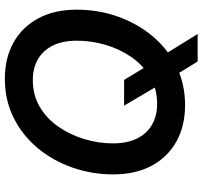

<svg xmlns="http://www.w3.org/2000/svg" viewBox="-42 -736 841 798"><g transform="rotate(-90 379.0 -337.5)"><path d="M338.4 -242.7H445.3L502 -149.4L539.6 -93.3L636.2 63H522L458 -41L429.2 -88.9ZM340.3 10.7Q253.9 10.7 189.2 -25.4Q124.5 -61.5 88.6 -128.4Q52.7 -195.3 52.7 -288.1Q52.7 -376 80.8 -456.8Q108.9 -537.6 161.4 -601.1Q213.9 -664.6 287.1 -701.4Q360.4 -738.3 450.2 -738.3Q536.6 -738.3 601.1 -702.1Q665.5 -666 701.4 -599.1Q737.3 -532.2 737.3 -439Q737.3 -350.6 709 -269.8Q680.7 -189 628.2 -125.7Q575.7 -62.5 502.7 -25.9Q429.7 10.7 340.3 10.7ZM345.7 -105.5Q408.2 -105.5 457 -134.3Q505.9 -163.1 539.6 -211.4Q573.2 -259.8 590.8 -318.8Q608.4 -377.9 608.4 -438.5Q608.4 -498.5 587.9 -539.3Q567.4 -580.1 530.8 -601.1Q494.1 -622.1 444.8 -622.1Q382.3 -622.1 333.5 -593.3Q284.7 -564.5 251 -515.9Q217.3 -467.3 199.5 -408.2Q181.6 -349.1 181.6 -289.1Q181.6 -229.5 202.1 -188.5Q222.7 -147.5 259.5 -126.5Q296.4 -105.5 345.7 -105.5Z"/></g></svg>

Font: Inter 24pt SemiBold
Style: Italic
Weight: 600
Italic angle: -9.3988°
Designer: Rasmus Andersson
Foundry: rsms
Version: Version 4.001;git-66647c0bb